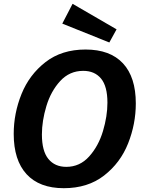

<svg xmlns="http://www.w3.org/2000/svg" viewBox="-20 -976 757 1008"><path d="M52 -273Q52 -381 93 -482.5Q134 -584 219 -650Q304 -716 429 -716Q558 -716 625.5 -643.5Q693 -571 693 -433Q693 -325 652.5 -223Q612 -121 526.5 -54.5Q441 12 315 12Q187 12 119.5 -61.5Q52 -135 52 -273ZM544 -437Q544 -523 510.5 -563.5Q477 -604 417 -604Q345 -604 296 -550.5Q247 -497 223.5 -419Q200 -341 200 -270Q200 -183 234 -141.5Q268 -100 328 -100Q399 -100 448 -154.5Q497 -209 520.5 -287.5Q544 -366 544 -437ZM592 -822 554 -753 307 -852 361 -956Z"/></svg>

Font: Bitter Pro
Style: Bold Italic
Weight: 700
Italic angle: -9°
Designer: Sol Matas, and Bitter project Authors
Foundry: Sol Matas
Version: Version 1.010